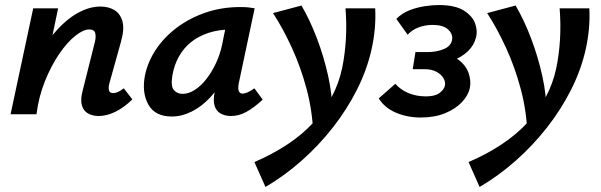

<svg xmlns="http://www.w3.org/2000/svg" viewBox="-20 -454 2389 763"><path d="M372 7Q348 7 330 -3Q312 -13 305.5 -35Q299 -57 308 -92L357 -287Q362 -307 358.5 -322Q355 -337 335 -337Q311 -337 279 -311.5Q247 -286 215.5 -240Q184 -194 159 -132.5Q134 -71 125 0H51Q75 -107 112 -187Q149 -267 194 -320.5Q239 -374 286.5 -401Q334 -428 379 -428Q411 -428 434.5 -414Q458 -400 466.5 -369.5Q475 -339 461 -289L415 -124Q410 -106 413 -95Q416 -84 430 -84Q438 -84 447.5 -88Q457 -92 472 -103L506 -59Q472 -26 438 -9.5Q404 7 372 7ZM22 0 112 -421H211L123 0Z M663 9Q596 9 569.5 -38.5Q543 -86 556 -154Q567 -208 599.5 -257Q632 -306 682.5 -344Q733 -382 797 -404Q861 -426 935 -426Q955 -426 968 -424.5Q981 -423 992 -421L929 -124Q921 -82 944 -82Q953 -82 965 -87.5Q977 -93 991 -103L1024 -58Q987 -24 957.5 -8.5Q928 7 898 7Q874 7 856.5 -3Q839 -13 832.5 -34.5Q826 -56 834 -92L867 -243L921 -277Q906 -211 878.5 -158Q851 -105 816 -67.5Q781 -30 741.5 -10.5Q702 9 663 9ZM706 -81Q730 -81 754.5 -97Q779 -113 800.5 -140.5Q822 -168 838.5 -203.5Q855 -239 863 -278L883 -377L938 -334Q929 -336 920 -336.5Q911 -337 902 -337Q850 -337 809 -323.5Q768 -310 738.5 -286Q709 -262 690.5 -228.5Q672 -195 665 -154Q658 -111 671 -96Q684 -81 706 -81Z M1035 289 991 190Q1063 159 1122 120Q1181 81 1225 33.5Q1269 -14 1298 -68.5Q1327 -123 1340 -185Q1351 -239 1354.5 -298Q1358 -357 1353 -421H1471Q1473 -381 1469.5 -341Q1466 -301 1457 -260Q1439 -178 1399 -98.5Q1359 -19 1302.5 53Q1246 125 1178 185Q1110 245 1035 289ZM1225 82Q1222 -12 1198.5 -100Q1175 -188 1139.5 -265Q1104 -342 1065 -402L1178 -432Q1212 -374 1239.5 -301.5Q1267 -229 1284 -152.5Q1301 -76 1301 -3Z M1652 13Q1599 13 1554 -6Q1509 -25 1485 -63L1551 -121Q1572 -97 1603.5 -84Q1635 -71 1673 -71Q1708 -71 1726 -84Q1744 -97 1748 -113Q1751 -128 1742.5 -143Q1734 -158 1715 -168.5Q1696 -179 1667 -179H1620L1631 -247H1678Q1716 -247 1745 -259.5Q1774 -272 1777 -299Q1779 -321 1759.5 -338Q1740 -355 1699 -355Q1671 -355 1644.5 -345.5Q1618 -336 1600 -316L1555 -379Q1578 -402 1608 -413.5Q1638 -425 1669 -429.5Q1700 -434 1723 -434Q1788 -434 1822.5 -412.5Q1857 -391 1868 -361Q1879 -331 1871 -303Q1863 -273 1839 -250Q1815 -227 1779.5 -214Q1744 -201 1702 -201L1707 -242Q1766 -242 1798.5 -219Q1831 -196 1842 -164Q1853 -132 1847 -104Q1841 -75 1815.5 -48Q1790 -21 1748.5 -4Q1707 13 1652 13Z M1886 289 1842 190Q1914 159 1973 120Q2032 81 2076 33.5Q2120 -14 2149 -68.5Q2178 -123 2191 -185Q2202 -239 2205.5 -298Q2209 -357 2204 -421H2322Q2324 -381 2320.5 -341Q2317 -301 2308 -260Q2290 -178 2250 -98.5Q2210 -19 2153.5 53Q2097 125 2029 185Q1961 245 1886 289ZM2076 82Q2073 -12 2049.5 -100Q2026 -188 1990.5 -265Q1955 -342 1916 -402L2029 -432Q2063 -374 2090.5 -301.5Q2118 -229 2135 -152.5Q2152 -76 2152 -3Z"/></svg>

Font: Ysabeau
Style: Bold Italic
Weight: 700
Italic angle: -12°
Designer: Christian Thalmann (Catharsis Fonts)
Version: Version 2.002